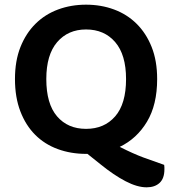

<svg xmlns="http://www.w3.org/2000/svg" viewBox="-20 -643 738 821"><path d="M652 -305Q652 -195 608.5 -122.5Q565 -50 492 -15Q549 14 593.5 30.5Q638 47 682 62Q683 68 683 72.5Q683 77 683 81Q683 120 662.5 139Q642 158 607 158Q567 158 517 132Q467 106 409 59L354 15H348Q283 15 227 -5.5Q171 -26 130.5 -66.5Q90 -107 67 -167Q44 -227 44 -305Q44 -383 67.5 -442Q91 -501 132 -541.5Q173 -582 228.5 -602.5Q284 -623 348 -623Q412 -623 467.5 -602.5Q523 -582 564 -541.5Q605 -501 628.5 -442Q652 -383 652 -305ZM519 -305Q519 -409 472.5 -463Q426 -517 348 -517Q271 -517 224.5 -463Q178 -409 178 -305Q178 -199 224 -145.5Q270 -92 348 -92Q426 -92 472.5 -145.5Q519 -199 519 -305Z"/></svg>

Font: Baloo Tammudu 2 SemiBold
Style: Regular
Weight: 600
Designer: Maithili Shingre, Omkar Shende and Ek Type
Foundry: Ek Type
Version: Version 1.640;hotconv 1.0.111;makeotfexe 2.5.65597; ttfautoh